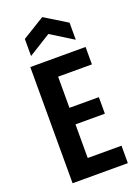

<svg xmlns="http://www.w3.org/2000/svg" viewBox="-165 -957 736 1025"><g transform="rotate(-20 202.5 -444.5)"><path d="M62 0V-660H376V-561H184V-384H351V-290H184V-99H376V0ZM86 -714V-811L213 -889L340 -811V-714L213 -793Z"/></g></svg>

Font: Bricolage Grotesque 12pt Condensed SemiBold
Style: Regular
Weight: 600
Width: 3
Designer: Mathieu Triay
Foundry: Atelier Triay
Version: Version 1.001; ttfautohint (v1.8.4.7-5d5b);gftools[0.9.33.de